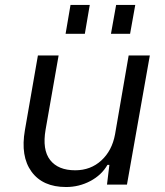

<svg xmlns="http://www.w3.org/2000/svg" viewBox="-20 -749 670 779"><path d="M246.1 -611.8 266.1 -729H344.2L324.2 -611.8ZM430.2 -611.8 451.2 -729H528.8L507.8 -611.8ZM248 9.8Q153.3 9.8 107.9 -52.5Q62.5 -114.7 81.1 -221.2L133.8 -523.9H217.8L165 -223.1Q150.9 -141.6 183.3 -99.9Q215.8 -58.1 285.2 -58.1Q347.7 -58.1 391.1 -97.9Q434.6 -137.7 446.8 -204.1L502 -523.9H587.9L495.1 0H414.1L423.8 -80.1H416Q392.1 -38.6 346.4 -14.4Q300.8 9.8 248 9.8Z"/></svg>

Font: Hubot Sans
Style: Italic
Weight: 400
Italic angle: -10°
Designer: Deni Anggara
Foundry: GitHub
Version: Version 1.001;gftools[0.9.31]